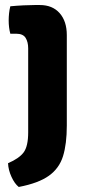

<svg xmlns="http://www.w3.org/2000/svg" viewBox="-20 -523 344 763"><path d="M245.5 -24Q245.5 49 230.5 97.5Q215.5 146 174.2 175.5Q133 205 54.5 220Q38 207 25.5 179.5Q13 152 12 125.5Q55.5 107 73.8 82.8Q92 58.5 92 3V-331Q92 -356 81.8 -372.5Q71.5 -389 44.5 -389H21Q14.5 -413.5 14.5 -442Q14.5 -455 16 -469.8Q17.5 -484.5 21 -498Q47 -500.5 74 -501.8Q101 -503 117 -503H138.5Q188.5 -503 217 -470.8Q245.5 -438.5 245.5 -383.5Z"/></svg>

Font: Signika SC
Style: Bold
Weight: 700
Designer: Anna Giedryś
Foundry: Anna Giedryś
Version: Version 2.000; ttfautohint (v1.8.3) -l 8 -r 50 -G 200 -x 9 -